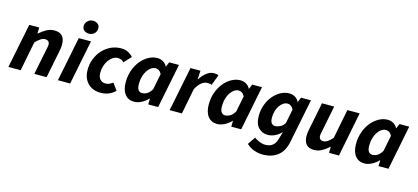

<svg xmlns="http://www.w3.org/2000/svg" viewBox="-69 -1291 4504 2068"><g transform="rotate(15 2183.0 -257.0)"><path d="M14 0 114 -496H225L223 -430H227Q263 -461 304 -484.5Q345 -508 392 -508Q454 -508 482 -475.5Q510 -443 510 -381Q510 -364 508 -346.5Q506 -329 502 -310L440 0H303L362 -293Q365 -308 367.5 -319Q370 -330 370 -340Q370 -366 357 -378.5Q344 -391 319 -391Q296 -391 271.5 -375.5Q247 -360 215 -327L151 0Z M566 0 666 -496H802L703 0ZM757 -570Q729 -570 706 -587Q683 -604 683 -636Q683 -669 708 -693Q733 -717 768 -717Q797 -717 819.5 -700Q842 -683 842 -651Q842 -616 817.5 -593Q793 -570 757 -570Z M1040 12Q985 12 941 -12Q897 -36 871.5 -81.5Q846 -127 846 -192Q846 -257 868.5 -314Q891 -371 930.5 -414.5Q970 -458 1023 -483Q1076 -508 1137 -508Q1185 -508 1219 -489Q1253 -470 1271 -447L1197 -369Q1183 -383 1167.5 -390.5Q1152 -398 1129 -398Q1100 -398 1074.5 -381.5Q1049 -365 1029 -337.5Q1009 -310 997.5 -273Q986 -236 986 -195Q986 -150 1008 -124Q1030 -98 1070 -98Q1095 -98 1114.5 -108Q1134 -118 1150 -130L1206 -53Q1177 -24 1137 -6Q1097 12 1040 12Z M1417 12Q1352 12 1314.5 -35.5Q1277 -83 1277 -170Q1277 -241 1299 -302.5Q1321 -364 1358.5 -410Q1396 -456 1443.5 -482Q1491 -508 1542 -508Q1576 -508 1606 -490.5Q1636 -473 1650 -443H1652L1674 -496H1783L1684 0H1573L1575 -65H1572Q1539 -30 1497.5 -9Q1456 12 1417 12ZM1477 -100Q1502 -100 1530.5 -115.5Q1559 -131 1583 -173L1618 -349Q1606 -374 1588 -385.5Q1570 -397 1552 -397Q1526 -397 1502 -381Q1478 -365 1459 -336.5Q1440 -308 1429.5 -270Q1419 -232 1419 -188Q1419 -142 1434.5 -121Q1450 -100 1477 -100Z M1812 0 1912 -496H2023L2017 -400H2021Q2050 -446 2089 -477Q2128 -508 2171 -508Q2190 -508 2202.5 -505.5Q2215 -503 2223 -498L2178 -380Q2168 -386 2154.5 -387Q2141 -388 2129 -388Q2096 -388 2065.5 -364Q2035 -340 2005 -287L1949 0Z M2343 12Q2278 12 2240.5 -35.5Q2203 -83 2203 -170Q2203 -241 2225 -302.5Q2247 -364 2284.5 -410Q2322 -456 2369.5 -482Q2417 -508 2468 -508Q2502 -508 2532 -490.5Q2562 -473 2576 -443H2578L2600 -496H2709L2610 0H2499L2501 -65H2498Q2465 -30 2423.5 -9Q2382 12 2343 12ZM2403 -100Q2428 -100 2456.5 -115.5Q2485 -131 2509 -173L2544 -349Q2532 -374 2514 -385.5Q2496 -397 2478 -397Q2452 -397 2428 -381Q2404 -365 2385 -336.5Q2366 -308 2355.5 -270Q2345 -232 2345 -188Q2345 -142 2360.5 -121Q2376 -100 2403 -100Z M2901 203Q2858 203 2810 187.5Q2762 172 2720 133L2778 48Q2806 68 2838.5 81Q2871 94 2905 94Q2952 94 2983 69.5Q3014 45 3026 0L3052 -88Q3019 -53 2980 -34.5Q2941 -16 2900 -16Q2837 -16 2796 -59Q2755 -102 2755 -189Q2755 -256 2776.5 -314Q2798 -372 2834.5 -415.5Q2871 -459 2917 -483.5Q2963 -508 3014 -508Q3048 -508 3077 -490.5Q3106 -473 3120 -443H3123L3144 -496H3255L3157 -8Q3136 99 3070 151Q3004 203 2901 203ZM2953 -128Q2977 -128 3006 -141.5Q3035 -155 3058 -191L3089 -349Q3076 -374 3059 -385.5Q3042 -397 3024 -397Q2998 -397 2975.5 -382.5Q2953 -368 2935 -342Q2917 -316 2907 -281.5Q2897 -247 2897 -207Q2897 -166 2912.5 -147Q2928 -128 2953 -128Z M3425 12Q3364 12 3336 -21Q3308 -54 3308 -115Q3308 -132 3310 -150Q3312 -168 3316 -186L3378 -496H3514L3456 -203Q3453 -189 3450.5 -177.5Q3448 -166 3448 -156Q3448 -130 3461 -117.5Q3474 -105 3498 -105Q3521 -105 3544.5 -121Q3568 -137 3597 -169L3661 -496H3798L3700 0H3589L3591 -67H3587Q3554 -35 3511.5 -11.5Q3469 12 3425 12Z M3985 12Q3920 12 3882.5 -35.5Q3845 -83 3845 -170Q3845 -241 3867 -302.5Q3889 -364 3926.5 -410Q3964 -456 4011.5 -482Q4059 -508 4110 -508Q4144 -508 4174 -490.5Q4204 -473 4218 -443H4220L4242 -496H4351L4252 0H4141L4143 -65H4140Q4107 -30 4065.5 -9Q4024 12 3985 12ZM4045 -100Q4070 -100 4098.5 -115.5Q4127 -131 4151 -173L4186 -349Q4174 -374 4156 -385.5Q4138 -397 4120 -397Q4094 -397 4070 -381Q4046 -365 4027 -336.5Q4008 -308 3997.5 -270Q3987 -232 3987 -188Q3987 -142 4002.5 -121Q4018 -100 4045 -100Z"/></g></svg>

Font: Source Sans 3 ExtraLight
Style: Bold Italic
Weight: 700
Italic angle: -11°
Version: Version 3.052;hotconv 1.1.0;makeotfexe 2.6.0